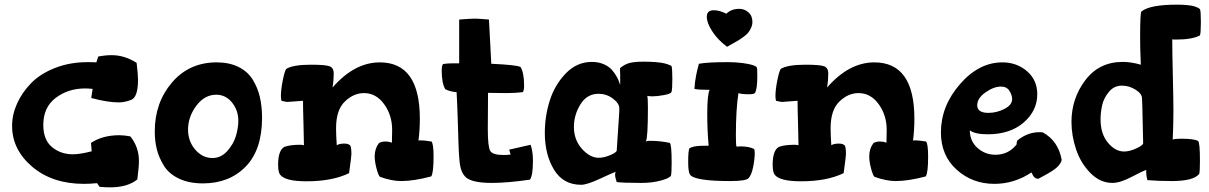

<svg xmlns="http://www.w3.org/2000/svg" viewBox="-20 -778 5196 825"><path d="M32 -237Q32 -286 53.5 -333.5Q75 -381 114 -421Q153 -461 216.5 -486Q280 -511 357 -511Q381 -511 394 -510L402 -535Q432 -541 460 -541Q515 -541 567 -508Q573 -460 573 -435Q573 -361 544 -349Q516 -338 490 -338Q442 -338 372 -357L378 -396Q358 -398 346 -398Q273 -398 219.5 -357.5Q166 -317 166 -241Q166 -177 203.5 -146Q241 -115 293 -115Q324 -115 374 -128L371 -164Q421 -197 493 -197Q513 -197 540 -192Q577 -146 577 -86Q577 -61 570 -7Q528 27 454 27Q434 27 408 25L397 9Q368 12 341 12Q205 12 118.5 -61.5Q32 -135 32 -237Z M645 -213Q645 -337 719 -423.5Q793 -510 911 -510Q965 -510 1004.5 -490.5Q1044 -471 1065.5 -436.5Q1087 -402 1096.5 -361.5Q1106 -321 1106 -272Q1106 -134 1035.5 -62Q965 10 852 10Q792 10 749 -10.5Q706 -31 684.5 -65.5Q663 -100 654 -136Q645 -172 645 -213ZM788 -221Q788 -171 819 -135Q850 -99 893 -99Q930 -99 957 -129.5Q984 -160 994 -194.5Q1004 -229 1004 -259Q1004 -304 977 -337.5Q950 -371 909 -371Q859 -371 823.5 -323.5Q788 -276 788 -221Z M1175 -70Q1175 -132 1202 -147Q1227 -156 1270 -156Q1276 -156 1286 -154Q1286 -183 1284 -247.5Q1282 -312 1282 -345Q1278 -345 1249 -342.5Q1220 -340 1215 -340Q1211 -340 1203 -342Q1195 -344 1191 -344Q1187 -348 1187 -365Q1187 -392 1195 -432.5Q1203 -473 1210 -482Q1239 -500 1316 -500Q1377 -500 1395.5 -493.5Q1414 -487 1414 -462Q1414 -432 1409 -402Q1503 -510 1612 -510Q1784 -510 1784 -268Q1784 -219 1778 -173Q1778 -175 1787 -175Q1802 -175 1834 -170Q1843 -160 1843 -105Q1843 -36 1833 -20Q1758 0 1703 0Q1664 0 1613 -18Q1606 -23 1598 -53.5Q1590 -84 1590 -106Q1590 -139 1608 -163Q1619 -170 1637 -170Q1651 -170 1664 -165Q1664 -168 1664.5 -191Q1665 -214 1665 -220Q1665 -283 1630.5 -330.5Q1596 -378 1544 -378Q1499 -378 1461.5 -341.5Q1424 -305 1424 -227Q1424 -199 1427 -154Q1439 -161 1458 -161Q1476 -161 1480 -156Q1490 -156 1490 -116Q1490 -107 1480 -34Q1408 1 1297 1Q1206 1 1184 -27Q1175 -38 1175 -70Z M1878 -475Q1878 -497 1884 -503Q1902 -506 1931 -506H1953V-694Q2005 -698 2020 -698Q2035 -698 2081 -694L2091 -504Q2201 -499 2217 -490Q2232 -464 2232 -410Q2232 -388 2226 -382Q2195 -378 2155 -378Q2142 -378 2116 -378.5Q2090 -379 2077 -379Q2077 -346 2076.5 -296Q2076 -246 2076 -225Q2076 -147 2086.5 -129.5Q2097 -112 2144 -112Q2162 -112 2174 -114L2168 -135L2260 -156Q2270 -127 2270 -88Q2270 -23 2257 -6Q2159 8 2094 8Q2009 8 1982 -16Q1970 -27 1963 -45Q1956 -63 1953.5 -96.5Q1951 -130 1950 -163.5Q1949 -197 1947 -261Q1945 -325 1942 -382Q1910 -385 1893 -395Q1878 -421 1878 -475Z M2321 -207Q2321 -279 2342.5 -346.5Q2364 -414 2411.5 -463Q2459 -512 2523 -512Q2552 -512 2574.5 -502Q2597 -492 2609.5 -477.5Q2622 -463 2630 -448.5Q2638 -434 2641 -424Q2644 -414 2645 -414Q2645 -468 2644 -485Q2664 -502 2685.5 -507.5Q2707 -513 2745 -513Q2775 -513 2798.5 -511Q2822 -509 2834 -506Q2846 -503 2853.5 -500Q2861 -497 2863 -496L2865 -495Q2869 -486 2869 -439Q2869 -391 2865 -382Q2862 -375 2833 -369.5Q2804 -364 2783 -364Q2773 -364 2761 -366Q2764 -360 2764 -315Q2764 -184 2755 -170Q2762 -173 2772 -173Q2816 -173 2858 -164Q2866 -158 2866 -79Q2866 -35 2863 -23Q2856 -12 2819 -2Q2782 8 2735 8Q2650 8 2630 4Q2623 -15 2623 -28Q2623 -36 2626 -40Q2614 -36 2558 -10Q2502 16 2477 16Q2400 16 2360.5 -49Q2321 -114 2321 -207ZM2446 -233Q2446 -177 2480.5 -138.5Q2515 -100 2553 -100Q2574 -100 2601 -111Q2628 -122 2630 -131Q2633 -177 2635.5 -215.5Q2638 -254 2639.5 -274.5Q2641 -295 2641 -301V-313Q2641 -334 2613.5 -354.5Q2586 -375 2552 -375Q2502 -375 2474 -329.5Q2446 -284 2446 -233Z M2937 -83Q2937 -134 2943 -141Q2955 -148 2973 -150Q2985 -152 3025 -152Q3019 -215 3019 -289Q3019 -370 3029 -392Q2980 -392 2964 -396Q2965 -423 2971 -453Q2973 -466 2983 -504Q3020 -511 3107 -511Q3142 -511 3171.5 -507Q3201 -503 3216.5 -497.5Q3232 -492 3232 -487Q3234 -487 3234 -451Q3234 -394 3224 -379Q3220 -373 3200 -373Q3163 -373 3153 -378Q3142 -308 3142 -196Q3142 -150 3145 -148Q3151 -149 3162 -149Q3198 -149 3220 -138Q3223 -134 3223 -120Q3223 -95 3216 -60Q3209 -25 3196 -12Q3184 0 3118 0Q2961 0 2944 -29Q2937 -42 2937 -83ZM3017 -706Q3017 -734 3047 -734Q3072 -734 3101 -719Q3122 -740 3157 -740Q3179 -740 3196 -725Q3213 -710 3213 -684Q3213 -671 3207.5 -659Q3202 -647 3196 -639Q3190 -631 3176 -620.5Q3162 -610 3154.5 -605.5Q3147 -601 3128 -590.5Q3109 -580 3104 -577Q3065 -606 3041 -642.5Q3017 -679 3017 -706Z M3300 -70Q3300 -132 3327 -147Q3352 -156 3395 -156Q3401 -156 3411 -154Q3411 -183 3409 -247.5Q3407 -312 3407 -345Q3403 -345 3374 -342.5Q3345 -340 3340 -340Q3336 -340 3328 -342Q3320 -344 3316 -344Q3312 -348 3312 -365Q3312 -392 3320 -432.5Q3328 -473 3335 -482Q3364 -500 3441 -500Q3502 -500 3520.5 -493.5Q3539 -487 3539 -462Q3539 -432 3534 -402Q3628 -510 3737 -510Q3909 -510 3909 -268Q3909 -219 3903 -173Q3903 -175 3912 -175Q3927 -175 3959 -170Q3968 -160 3968 -105Q3968 -36 3958 -20Q3883 0 3828 0Q3789 0 3738 -18Q3731 -23 3723 -53.5Q3715 -84 3715 -106Q3715 -139 3733 -163Q3744 -170 3762 -170Q3776 -170 3789 -165Q3789 -168 3789.5 -191Q3790 -214 3790 -220Q3790 -283 3755.5 -330.5Q3721 -378 3669 -378Q3624 -378 3586.5 -341.5Q3549 -305 3549 -227Q3549 -199 3552 -154Q3564 -161 3583 -161Q3601 -161 3605 -156Q3615 -156 3615 -116Q3615 -107 3605 -34Q3533 1 3422 1Q3331 1 3309 -27Q3300 -38 3300 -70Z M4023 -209Q4023 -322 4104.5 -416Q4186 -510 4287 -510Q4349 -510 4393 -472Q4437 -434 4437 -373Q4437 -302 4378.5 -251.5Q4320 -201 4224 -201Q4169 -201 4147 -218Q4148 -170 4181 -141.5Q4214 -113 4257 -113Q4313 -113 4348 -157Q4348 -165 4351 -174Q4395 -210 4446 -210Q4456 -210 4461 -209Q4527 -173 4542 -91Q4541 -83 4534.5 -74Q4528 -65 4521 -58.5Q4514 -52 4501 -43.5Q4488 -35 4480.5 -31Q4473 -27 4458.5 -19Q4444 -11 4442 -10Q4436 -10 4432 -11.5Q4428 -13 4424.5 -16.5Q4421 -20 4420 -21.5Q4419 -23 4416 -29.5Q4413 -36 4412 -37Q4338 12 4253 12Q4158 12 4090.5 -49Q4023 -110 4023 -209ZM4179 -326Q4179 -293 4227 -293Q4263 -293 4296 -310Q4329 -327 4329 -352Q4329 -369 4317.5 -387.5Q4306 -406 4281 -406Q4250 -406 4214.5 -381Q4179 -356 4179 -326Z M4584 -254Q4584 -355 4643.5 -433.5Q4703 -512 4804 -512Q4840 -512 4882 -500Q4882 -502 4880.5 -539.5Q4879 -577 4879 -619Q4879 -718 4884 -728Q4919 -758 5037 -758Q5062 -758 5082 -756Q5102 -754 5111.5 -751Q5121 -748 5127 -745Q5133 -742 5134 -740L5136 -739Q5140 -730 5140 -683Q5140 -635 5136 -626Q5103 -608 5033 -608Q5021 -608 5017 -609Q5017 -558 5019.5 -455Q5022 -352 5022 -303Q5022 -240 5019 -178Q5026 -182 5055 -182Q5112 -182 5128 -172Q5136 -166 5136 -87Q5136 -43 5133 -31Q5109 0 5015 0Q4958 0 4910 -4Q4905 -23 4905 -39Q4905 -47 4906 -48Q4890 -43 4841.5 -17.5Q4793 8 4760 8Q4707 8 4665 -35Q4623 -78 4603.5 -137Q4584 -196 4584 -254ZM4709 -265Q4709 -203 4740.5 -165Q4772 -127 4810 -127Q4834 -127 4863 -140.5Q4892 -154 4892 -163Q4891 -205 4890 -250Q4889 -295 4888.5 -319Q4888 -343 4887 -356Q4887 -375 4859.5 -392.5Q4832 -410 4801 -410Q4767 -410 4745 -383.5Q4723 -357 4716 -326.5Q4709 -296 4709 -265Z"/></svg>

Font: Gorditas
Style: Regular
Weight: 400
Designer: Gustavo Dipre (gbrenda1987@gmail.com)
Foundry: Gustavo Dipre (gbrenda1987@gmail.com)
Version: Version 1.001